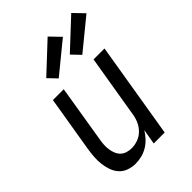

<svg xmlns="http://www.w3.org/2000/svg" viewBox="-225 -869 979 979"><g transform="rotate(-45 264.0 -380.0)"><path d="M164 8Q138 8 114 -0.5Q90 -9 74 -27Q58 -45 50 -68Q42 -91 39 -116Q36 -141 38 -167Q40 -193 44 -219L94 -520H172L121 -208Q118 -191 117 -174Q116 -157 118.5 -140.5Q121 -124 127 -109Q133 -94 144.5 -83Q156 -72 172 -67Q188 -62 205 -62Q228 -62 251 -70.5Q274 -79 291.5 -97Q309 -115 318.5 -137.5Q328 -160 331 -183L387 -520H466L380 0H301L315 -82Q303 -62 286.5 -44.5Q270 -27 250 -15Q230 -3 207.5 2.5Q185 8 164 8ZM363 -577 319 -623 474 -768 528 -712ZM193 -577 149 -623 304 -768 358 -712Z"/></g></svg>

Font: Iosevka SS04 Oblique
Style: Regular
Weight: 400
Italic angle: -9°
Monospace: yes
Designer: Belleve Invis
Foundry: Belleve Invis
Version: Version 19.0.0; ttfautohint (v1.8.4)